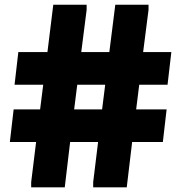

<svg xmlns="http://www.w3.org/2000/svg" viewBox="-20 -798 772 818"><path d="M295.9 -332H415L428.2 -437H309.1ZM112.8 0V-22L133.8 -192.9H22L38.1 -332H150.9L164.1 -437H42L58.1 -576.2H182.1L207 -777.8H349.1V-755.9L326.2 -576.2H445.8L471.2 -777.8H612.8V-755.9L589.8 -576.2H710L693.8 -437H573.2L560.1 -332H689.9L673.8 -192.9H543L520 0H377V-22L397.9 -192.9H278.8L255.9 0Z"/></svg>

Font: AlfaSlabOne-Regular
Style: Regular
Weight: 400
Designer: JM Sole
Foundry: JM Sole
Version: Version 1.001